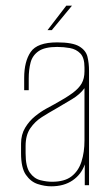

<svg xmlns="http://www.w3.org/2000/svg" viewBox="-20 -651 394 675"><path d="M160 4Q137 4 112.5 -4Q88 -12 71 -36.5Q54 -61 54 -112V-146Q54 -178 68.5 -202Q83 -226 103.5 -242.5Q124 -259 143.5 -269.5Q163 -280 172 -285Q212 -307 234.5 -323.5Q257 -340 267 -357.5Q277 -375 277 -400V-414Q277 -448 262.5 -463Q248 -478 226 -482Q204 -486 181 -486Q137 -486 115.5 -471Q94 -456 87.5 -431Q81 -406 81 -375V-334H65V-377Q65 -435 88 -468.5Q111 -502 181 -502Q235 -502 258.5 -488Q282 -474 287.5 -451.5Q293 -429 293 -402V0H278V-73Q266 -38 235.5 -17Q205 4 160 4ZM163 -12Q207 -12 231.5 -31Q256 -50 266.5 -83Q277 -116 277 -157V-341Q261 -319 233.5 -302.5Q206 -286 177 -269Q152 -255 127.5 -239.5Q103 -224 86.5 -200Q70 -176 70 -138V-112Q70 -65 85 -44Q100 -23 122 -17.5Q144 -12 163 -12ZM147 -545 213 -631H233L162 -545Z"/></svg>

Font: Alumni Sans Pinstripe
Style: Regular
Weight: 400
Designer: Robert E. Leuschke
Foundry: Robert E. Leuschke
Version: Version 1.010; ttfautohint (v1.8.4.7-5d5b)